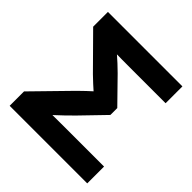

<svg xmlns="http://www.w3.org/2000/svg" viewBox="-191 -878 1028 1028"><g transform="rotate(45 323.0 -364.0)"><path d="M33.2 0V-108.9L229 -309.1Q246.1 -326.2 266.8 -345.7Q287.6 -365.2 308.3 -383.8Q329.1 -402.3 346.2 -417V-328.6Q329.1 -343.3 308.3 -361.6Q287.6 -379.9 266.8 -398.9Q246.1 -418 229 -434.6L49.8 -615.7V-727.5H613.8V-600.1H367.2Q325.2 -600.1 282.7 -600.3Q240.2 -600.6 199.2 -601.6L196.8 -643.1Q217.3 -625 238.5 -606.4Q259.8 -587.9 280.3 -569.1Q300.8 -550.3 318.8 -532.2L449.2 -398.9V-346.7L321.3 -214.4Q300.3 -192.9 277.1 -170.9Q253.9 -148.9 231.2 -127.9Q208.5 -106.9 189.5 -88.9L191.4 -126.5Q234.9 -127 278.8 -127.2Q322.8 -127.4 367.2 -127.4H620.6V0Z"/></g></svg>

Font: Inter 28pt
Style: Bold
Weight: 700
Designer: Rasmus Andersson
Foundry: rsms
Version: Version 4.001;git-66647c0bb